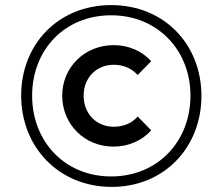

<svg xmlns="http://www.w3.org/2000/svg" viewBox="-20 -723 873 753"><path d="M418 10C625 10 770 -146 770 -347C770 -549 624 -703 416 -703C208 -703 63 -549 63 -348C63 -147 210 10 418 10ZM416 -31C233 -31 106 -169 106 -348C106 -526 232 -663 416 -663C599 -663 727 -525 727 -348C727 -169 599 -31 416 -31ZM425 -148C483 -148 537 -171 573 -212L520 -266C498 -241 467 -226 426 -226C359 -226 308 -276 308 -348C308 -419 359 -469 426 -469C464 -469 496 -455 520 -429L573 -483C536 -524 483 -546 426 -546C312 -546 224 -459 224 -348C224 -235 312 -148 425 -148Z"/></svg>

Font: Outfit
Style: Regular
Weight: 400
Designer: Rodrigo Fuenzalida
Foundry: fragTYPE
Version: Version 1.100;gftools[0.9.27]